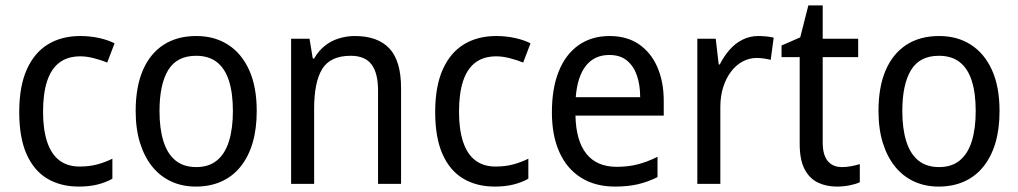

<svg xmlns="http://www.w3.org/2000/svg" viewBox="-20 -679 3760 709"><path d="M271 10Q204 10 154.5 -19.5Q105 -49 78 -110Q51 -171 51 -265Q51 -360 79 -422.5Q107 -485 157.5 -515.5Q208 -546 276 -546Q313 -546 346.5 -538.5Q380 -531 403 -519L376 -448Q354 -457 327 -464Q300 -471 277 -471Q230 -471 199.5 -448Q169 -425 154 -379.5Q139 -334 139 -266Q139 -201 154 -155.5Q169 -110 199 -87Q229 -64 274 -64Q310 -64 339.5 -72Q369 -80 395 -93V-19Q370 -5 339.5 2.5Q309 10 271 10Z M928 -269Q928 -203 913 -152Q898 -101 869 -64.5Q840 -28 798 -9Q756 10 703 10Q653 10 612 -9Q571 -28 542 -64Q513 -100 497 -151.5Q481 -203 481 -269Q481 -358 507.5 -419.5Q534 -481 584 -513.5Q634 -546 705 -546Q772 -546 822 -514Q872 -482 900 -420.5Q928 -359 928 -269ZM569 -269Q569 -204 583.5 -157.5Q598 -111 628 -86.5Q658 -62 705 -62Q751 -62 781 -86.5Q811 -111 825.5 -157.5Q840 -204 840 -269Q840 -335 825.5 -380.5Q811 -426 781 -449.5Q751 -473 704 -473Q633 -473 601 -420Q569 -367 569 -269Z M1290 -546Q1375 -546 1418 -500Q1461 -454 1461 -354V0H1376V-345Q1376 -409 1352 -441Q1328 -473 1275 -473Q1200 -473 1170 -424.5Q1140 -376 1140 -278V0H1055V-536H1123L1135 -463H1140Q1156 -491 1179 -509.5Q1202 -528 1231 -537Q1260 -546 1290 -546Z M1807 10Q1740 10 1690.5 -19.5Q1641 -49 1614 -110Q1587 -171 1587 -265Q1587 -360 1615 -422.5Q1643 -485 1693.5 -515.5Q1744 -546 1812 -546Q1849 -546 1882.5 -538.5Q1916 -531 1939 -519L1912 -448Q1890 -457 1863 -464Q1836 -471 1813 -471Q1766 -471 1735.5 -448Q1705 -425 1690 -379.5Q1675 -334 1675 -266Q1675 -201 1690 -155.5Q1705 -110 1735 -87Q1765 -64 1810 -64Q1846 -64 1875.5 -72Q1905 -80 1931 -93V-19Q1906 -5 1875.5 2.5Q1845 10 1807 10Z M2231 -546Q2295 -546 2339.5 -515.5Q2384 -485 2407.5 -431Q2431 -377 2431 -306V-252H2105Q2107 -159 2145.5 -111Q2184 -63 2257 -63Q2299 -63 2334.5 -72Q2370 -81 2408 -100V-25Q2372 -7 2335 1.5Q2298 10 2251 10Q2178 10 2125.5 -23Q2073 -56 2045.5 -117.5Q2018 -179 2018 -264Q2018 -353 2043.5 -416Q2069 -479 2117 -512.5Q2165 -546 2231 -546ZM2230 -476Q2175 -476 2143.5 -436Q2112 -396 2106 -320H2344Q2344 -365 2332 -400Q2320 -435 2295 -455.5Q2270 -476 2230 -476Z M2780 -546Q2794 -546 2809.5 -544.5Q2825 -543 2837 -540L2826 -458Q2814 -461 2800.5 -463Q2787 -465 2774 -465Q2747 -465 2722.5 -452Q2698 -439 2679.5 -414.5Q2661 -390 2650.5 -357Q2640 -324 2640 -284V0H2555V-536H2623L2634 -441H2638Q2653 -471 2674 -495Q2695 -519 2722 -532.5Q2749 -546 2780 -546Z M3089 -62Q3107 -62 3124.5 -65.5Q3142 -69 3155 -73V-6Q3140 1 3117 5.5Q3094 10 3070 10Q3031 10 3000 -5Q2969 -20 2951 -54.5Q2933 -89 2933 -148V-468H2866V-511L2935 -541L2965 -659H3018V-536H3149V-468H3018V-153Q3018 -107 3036.5 -84.5Q3055 -62 3089 -62Z M3671 -269Q3671 -203 3656 -152Q3641 -101 3612 -64.5Q3583 -28 3541 -9Q3499 10 3446 10Q3396 10 3355 -9Q3314 -28 3285 -64Q3256 -100 3240 -151.5Q3224 -203 3224 -269Q3224 -358 3250.5 -419.5Q3277 -481 3327 -513.5Q3377 -546 3448 -546Q3515 -546 3565 -514Q3615 -482 3643 -420.5Q3671 -359 3671 -269ZM3312 -269Q3312 -204 3326.5 -157.5Q3341 -111 3371 -86.5Q3401 -62 3448 -62Q3494 -62 3524 -86.5Q3554 -111 3568.5 -157.5Q3583 -204 3583 -269Q3583 -335 3568.5 -380.5Q3554 -426 3524 -449.5Q3494 -473 3447 -473Q3376 -473 3344 -420Q3312 -367 3312 -269Z"/></svg>

Font: Noto Sans SemiCondensed
Style: Regular
Weight: 400
Width: 4
Version: Version 2.013